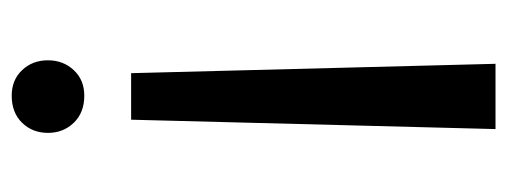

<svg xmlns="http://www.w3.org/2000/svg" viewBox="-289 -311 866 328"><g transform="rotate(-90 144.0 -147.0)"><path d="M144.5 -560Q171.5 -560 188.2 -542.2Q205 -524.5 205 -498Q205 -472 188.2 -454Q171.5 -436 144.5 -436Q115.5 -436 98.2 -454Q81 -472 81 -498Q81 -524.5 98.2 -542.2Q115.5 -560 144.5 -560ZM103.5 -356H183L199 266.5H87.5Z"/></g></svg>

Font: Junction Medium
Style: Regular
Weight: 500
Designer: Caroline Hadilaksono
Foundry: Caroline Hadilaksono, Tyler Finck, The League of Moveable Type
Version: Version 2.000; ttfautohint (v1.8.3)